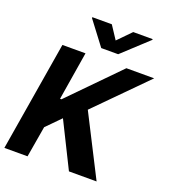

<svg xmlns="http://www.w3.org/2000/svg" viewBox="-167 -1076 1064 1198"><g transform="rotate(20 365.5 -477.0)"><path d="M1.5 0 122.1 -727.5H275.4L223.1 -406.7H232.4L546.9 -727.5H731.4L409.2 -401.9L613.8 0H430.2L281.7 -298.8L190.4 -206.1L155.3 0ZM367.7 -954.1 424.8 -867.2 509.8 -954.1H639.2L638.2 -948.7L468.8 -792H356.4L237.8 -948.7L238.8 -954.1Z"/></g></svg>

Font: Inter Tight
Style: Bold Italic
Weight: 700
Italic angle: -9.39999°
Designer: Rasmus Andersson
Foundry: rsms
Version: Version 3.004